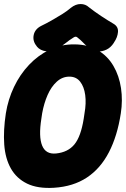

<svg xmlns="http://www.w3.org/2000/svg" viewBox="-27 -909 625 952"><path d="M572 -347Q555 -235 513 -154Q471 -73 403.5 -28.5Q336 16 241 22Q160 27 107.5 1.5Q55 -24 27 -73.5Q-1 -123 -6 -192.5Q-11 -262 2 -347Q13 -416 42.5 -478Q72 -540 117 -587.5Q162 -635 219 -662.5Q276 -690 344 -689Q411 -688 459 -659.5Q507 -631 535.5 -582Q564 -533 573 -472Q582 -411 572 -347ZM178 -320Q164 -231 182 -187Q200 -143 251 -148Q310 -154 342 -193Q374 -232 388 -320L392 -347Q401 -397 395.5 -438Q390 -479 370.5 -504Q351 -529 317 -529Q282 -529 254.5 -504Q227 -479 209 -438Q191 -397 182 -347ZM536 -791Q560 -777 558 -750.5Q556 -724 538 -698L537 -696Q522 -673 501 -663Q480 -653 459.5 -654Q439 -655 425 -665Q402 -680 388 -695Q374 -710 356 -724Q349 -730 339 -724Q316 -710 298 -695Q280 -680 252 -665Q228 -651 200 -655Q172 -659 156 -678L155 -680Q134 -705 140 -735Q146 -765 178 -781Q201 -792 228.5 -807.5Q256 -823 281.5 -839Q307 -855 324 -870Q348 -889 372.5 -889Q397 -889 414 -873Q442 -851 474.5 -829.5Q507 -808 536 -791Z"/></svg>

Font: Winky Sans ExtraBold
Style: Italic
Weight: 800
Italic angle: -8.97852°
Designer: Simon Atzbach
Foundry: typofactur
Version: Version 1.205